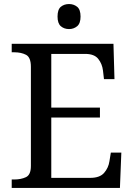

<svg xmlns="http://www.w3.org/2000/svg" viewBox="-20 -931 663 951"><path d="M38 0V-42H51Q84 -42 108.5 -53.5Q133 -65 133 -109V-600Q133 -647 109 -659.5Q85 -672 51 -672H38V-714H542L547 -539H495L490 -582Q486 -615 466.5 -639.5Q447 -664 402 -664H234V-398H475V-349H234V-50H427Q474 -50 495.5 -74.5Q517 -99 522 -132L529 -175H581L574 0ZM322 -787Q298 -787 281.5 -801Q265 -815 265 -849Q265 -884 281.5 -897.5Q298 -911 322 -911Q345 -911 362 -897.5Q379 -884 379 -849Q379 -815 362 -801Q345 -787 322 -787Z"/></svg>

Font: Noto Serif Oriya
Style: Regular
Weight: 400
Designer: David Williams
Foundry: Google LLC, David Williams
Version: Version 1.051; ttfautohint (v1.8.4.7-5d5b)